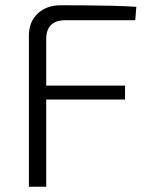

<svg xmlns="http://www.w3.org/2000/svg" viewBox="-20 -711 576 731"><path d="M212 -691Q260 -691 309 -690.5Q358 -690 405.5 -689Q453 -688 499 -685L495 -634H228Q193 -634 174.5 -616Q156 -598 156 -563V0H90V-574Q90 -628 123.5 -659.5Q157 -691 212 -691ZM107 -385H456V-332H107Z"/></svg>

Font: Exo 2 Light
Style: Regular
Weight: 300
Designer: Natanael Gama
Foundry: Natanael Gama
Version: Version 2.010